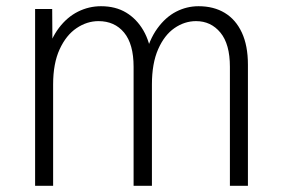

<svg xmlns="http://www.w3.org/2000/svg" viewBox="-20 -598 909 618"><path d="M778 0H720V-383Q720 -456 689.5 -493Q659 -530 611 -530Q574 -530 541.5 -507.5Q509 -485 489 -439.5Q469 -394 469 -326V0H410V-383Q410 -456 379.5 -493Q349 -530 297 -530Q260 -530 226.5 -507.5Q193 -485 172 -439.5Q151 -394 151 -326V0H93V-569H148L149 -420H129Q143 -473 169.5 -508Q196 -543 231 -560.5Q266 -578 305 -578Q352 -578 386 -557.5Q420 -537 441.5 -500Q463 -463 468 -413H446Q460 -470 486.5 -506.5Q513 -543 547 -560.5Q581 -578 619 -578Q668 -578 703.5 -556.5Q739 -535 758.5 -493Q778 -451 778 -390Z"/></svg>

Font: Yaldevi Light
Style: Regular
Weight: 300
Designer: Sol Matas, Rajitha Manaperi, Kosala Senevirathne
Foundry: Mooniak
Version: Version 1.100